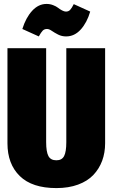

<svg xmlns="http://www.w3.org/2000/svg" viewBox="-20 -942 575 981"><path d="M317.9 -755.9Q295.4 -755.9 276.9 -765.4Q258.3 -774.9 244.6 -784.4Q231 -793.9 220.2 -793.9Q206.5 -793.9 198.2 -785.4Q189.9 -776.9 178.2 -755.9L94.2 -793.9Q111.8 -851.1 144 -886.5Q176.3 -921.9 217.8 -921.9Q235.4 -921.9 251.2 -915.8Q267.1 -909.7 276.4 -902.3Q285.6 -895 296.9 -888.9Q308.1 -882.8 316.9 -882.8Q330.1 -882.8 338.4 -891.6Q346.7 -900.4 356.9 -920.9L440.9 -882.8Q424.3 -826.2 392.3 -791Q360.4 -755.9 317.9 -755.9ZM517.1 -695.8V-210Q517.1 -161.6 502 -120.6Q486.8 -79.6 457 -48.1Q427.2 -16.6 378.9 1.2Q330.6 19 268.1 19Q144 19 81.1 -42.5Q18.1 -104 18.1 -210V-695.8H215.8V-215.8Q215.8 -166.5 227.3 -144.8Q238.8 -123 268.1 -123Q296.4 -123 307.6 -144.8Q318.8 -166.5 318.8 -215.8V-695.8Z"/></svg>

Font: Fira Sans Compressed Heavy
Style: Regular
Weight: 900
Width: 1
Designer: Carrois Corporate & Edenspiekermann AG
Foundry: Carrois Corporate GbR & Edenspiekermann AG
Version: Version 4.203;PS 004.203;hotconv 1.0.88;makeotf.lib2.5.64775